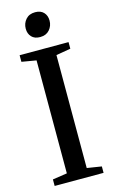

<svg xmlns="http://www.w3.org/2000/svg" viewBox="-141 -1001 624 1054"><g transform="rotate(-15 170.5 -474.5)"><path d="M114 -49.5V-691.5L31.5 -705.5V-743H309.5V-705.5L227 -691.5V-49.5L309.5 -36.5V0H31.5V-37ZM166 -810Q135.5 -810 118.5 -828Q101.5 -846 101.5 -874.5Q101.5 -905 120.8 -927Q140 -949 174 -949H175Q205.5 -949 222.5 -931Q239.5 -913 239.5 -884.5Q239.5 -854 220.2 -832Q201 -810 167 -810Z"/></g></svg>

Font: Merriweather 72pt Medium
Style: Regular
Weight: 500
Version: Version 2.100